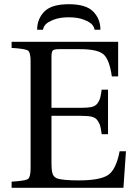

<svg xmlns="http://www.w3.org/2000/svg" viewBox="-20 -890 646 910"><path d="M35 0V-29Q101 -33 113 -42Q125 -51 125 -93V-599Q125 -641 113 -650Q101 -659 35 -663V-692H540V-528H510Q499 -607 471 -632Q443 -657 359 -657H261Q237 -657 230.5 -651Q224 -645 224 -621V-379H364Q396 -379 414 -383Q432 -387 441.5 -399.5Q451 -412 454.5 -424.5Q458 -437 462 -465H492V-254H462Q458 -283 454.5 -295Q451 -307 441.5 -320Q432 -333 414 -337Q396 -341 364 -341H224V-120Q224 -82 229 -67Q234 -52 249 -45Q275 -35 353 -35Q453 -35 491.5 -60Q530 -85 547 -173H577L565 0ZM156 -749Q156 -800 190 -835Q224 -870 306 -870Q388 -870 422 -835Q456 -800 456 -749H428Q427 -761 417 -773Q407 -785 378 -796.5Q349 -808 306 -808Q263 -808 234 -796.5Q205 -785 195 -773Q185 -761 184 -749Z"/></svg>

Font: Heuristica
Style: Regular
Weight: 400
Version: Version 1.0.1 ; ttfautohint (v1.4.1)